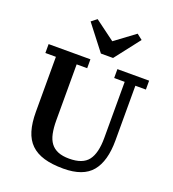

<svg xmlns="http://www.w3.org/2000/svg" viewBox="-168 -1079 1094 1217"><g transform="rotate(20 379.0 -470.5)"><path d="M399 12Q322 12 268 -4Q214 -20 179.5 -53.5Q145 -87 129 -140Q113 -193 113 -268V-638H42V-698H324V-638H253V-261Q253 -210 261 -172Q269 -134 287.5 -109.5Q306 -85 336.5 -72.5Q367 -60 412 -60Q503 -60 540 -108.5Q577 -157 577 -259V-638H506V-698H720V-638H649V-269Q649 -129 590.5 -58.5Q532 12 399 12ZM243 -924 280 -953 415 -853 550 -953 587 -924 456 -755H374Z"/></g></svg>

Font: IBM Plex Serif SmBld
Style: Regular
Weight: 600
Designer: Mike Abbink, Paul van der Laan, Pieter van Rosmalen
Foundry: Bold Monday
Version: Version 3.001